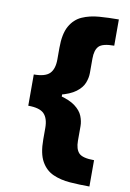

<svg xmlns="http://www.w3.org/2000/svg" viewBox="-98 -831 698 1028"><g transform="rotate(10 251.0 -317.0)"><path d="M65.4 -303.7V-401.4Q127.4 -401.4 151.6 -426Q175.8 -450.7 175.8 -502.9V-565.4Q175.8 -642.1 199.7 -684.3Q223.6 -726.6 264.4 -744.6Q305.2 -762.7 356.7 -766.6Q408.2 -770.5 462.9 -770.5V-627.9Q400.4 -627.9 380.1 -607.2Q359.9 -586.4 359.9 -540V-460.9Q359.9 -434.6 348.9 -406.7Q337.9 -378.9 307.1 -355.7Q276.4 -332.5 218.3 -318.1Q160.2 -303.7 65.4 -303.7ZM462.9 137.7Q408.2 137.7 356.7 133.8Q305.2 129.9 264.4 111.8Q223.6 93.8 199.7 51.5Q175.8 9.3 175.8 -67.4V-129.9Q175.8 -182.1 151.6 -206.8Q127.4 -231.4 65.4 -231.4V-329.6Q160.2 -329.6 218.3 -315.2Q276.4 -300.8 307.1 -277.6Q337.9 -254.4 348.9 -226.6Q359.9 -198.7 359.9 -172.4V-92.8Q359.9 -47.4 380.1 -26.4Q400.4 -5.4 462.9 -5.4ZM65.4 -231.4V-401.4H233.4V-231.4Z"/></g></svg>

Font: Inter 17pt Black
Style: Regular
Weight: 900
Version: Version 4.001;git-66647c0bb